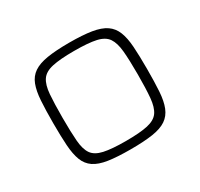

<svg xmlns="http://www.w3.org/2000/svg" viewBox="-117 -665 855 820"><g transform="rotate(-30 310.0 -255.0)"><path d="M310 8Q244 8 201 1.5Q158 -5 133 -22Q108 -39 96.5 -69Q85 -99 82 -144.5Q79 -190 79 -254Q79 -319 82 -364.5Q85 -410 96.5 -440Q108 -470 133 -487Q158 -504 201 -511Q244 -518 310 -518Q376 -518 419 -511Q462 -504 487 -487Q512 -470 524 -440Q536 -410 539 -364.5Q542 -319 542 -254Q542 -190 539 -144.5Q536 -99 524 -69Q512 -39 487 -22Q462 -5 419 1.5Q376 8 310 8ZM310 -33Q380 -33 418 -41.5Q456 -50 472 -73Q488 -96 492 -140Q496 -184 496 -254Q496 -325 492 -369Q488 -413 472 -436.5Q456 -460 418 -468.5Q380 -477 310 -477Q241 -477 202.5 -468.5Q164 -460 148 -436.5Q132 -413 128.5 -369Q125 -325 125 -254Q125 -184 128.5 -140Q132 -96 148 -73Q164 -50 202.5 -41.5Q241 -33 310 -33Z"/></g></svg>

Font: Saira SemiExpanded ExtraLight
Style: Regular
Weight: 250
Width: 6
Designer: Hector Gatti with collaboration of the Omnibus-Type team
Foundry: Omnibus-Type
Version: Version 1.101